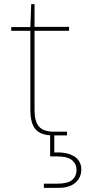

<svg xmlns="http://www.w3.org/2000/svg" viewBox="-20 -651 411 923"><path d="M236 0Q200 0 175.5 -11Q151 -22 138.5 -49Q126 -76 126 -122V-503H34V-521H126L130 -631H146V-522H312V-503H146V-122Q146 -67 167.5 -42.5Q189 -18 239 -18H302V0ZM191 252V232H254Q306 232 327 214Q348 196 348 165Q348 138 327 119.5Q306 101 254 101H221V-8H241V82Q285 80 314 90Q343 100 357 119Q371 138 371 164Q371 188 359 208Q347 228 323 240Q299 252 263 252Z"/></svg>

Font: DM Sans 10pt Thin
Style: Regular
Weight: 250
Version: Version 4.004;gftools[0.9.30]